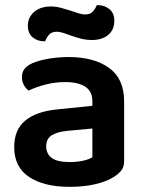

<svg xmlns="http://www.w3.org/2000/svg" viewBox="-20 -709 562 744"><path d="M250 -81Q279 -81 303 -86.5Q327 -92 338 -100V-211L241 -202Q201 -198 180 -184.5Q159 -171 159 -142Q159 -113 180.5 -97Q202 -81 250 -81ZM246 -488Q344 -488 402.5 -446Q461 -404 461 -316V-85Q461 -61 449 -47Q437 -33 419 -22Q391 -5 348 5Q305 15 250 15Q150 15 92.5 -23.5Q35 -62 35 -139Q35 -206 77.5 -241.5Q120 -277 201 -285L338 -299V-317Q338 -355 310.5 -373Q283 -391 233 -391Q194 -391 157 -381.5Q120 -372 91 -358Q80 -366 72.5 -379.5Q65 -393 65 -409Q65 -429 74.5 -441.5Q84 -454 105 -464Q134 -476 171 -482Q208 -488 246 -488ZM175 -684Q196 -684 215 -679Q234 -674 251 -668.5Q268 -663 283 -658Q298 -653 310 -653Q330 -653 340 -664.5Q350 -676 355 -689H360Q385 -689 404 -673.5Q423 -658 423 -629Q423 -593 399 -573.5Q375 -554 337 -554Q314 -554 294.5 -559Q275 -564 258 -570Q241 -576 226.5 -581Q212 -586 200 -586Q180 -586 170 -574.5Q160 -563 155 -549H151Q125 -549 106.5 -564.5Q88 -580 88 -609Q88 -628 95.5 -642Q103 -656 115.5 -665.5Q128 -675 143.5 -679.5Q159 -684 175 -684Z"/></svg>

Font: Baloo 2 SemiBold
Style: Regular
Weight: 600
Designer: Sarang Kulkarni and Ek Type
Foundry: Ek Type
Version: Version 1.640;hotconv 1.0.111;makeotfexe 2.5.65597; ttfautoh